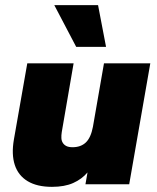

<svg xmlns="http://www.w3.org/2000/svg" viewBox="-20 -716 610 746"><path d="M182 10Q124 10 87.5 -12Q51 -34 37.5 -75Q24 -116 34 -174L86 -470H266L220 -203Q218 -190 218.5 -179.5Q219 -169 224 -161Q229 -153 238 -148.5Q247 -144 262 -144Q294 -144 313.5 -162.5Q333 -181 341 -223L384 -470H564L482 0H312L320 -46Q298 -20 264.5 -5Q231 10 182 10ZM276 -534 191 -696H361L392 -534Z"/></svg>

Font: Gantari Black
Style: Italic
Weight: 900
Italic angle: -10°
Version: Version 1.000